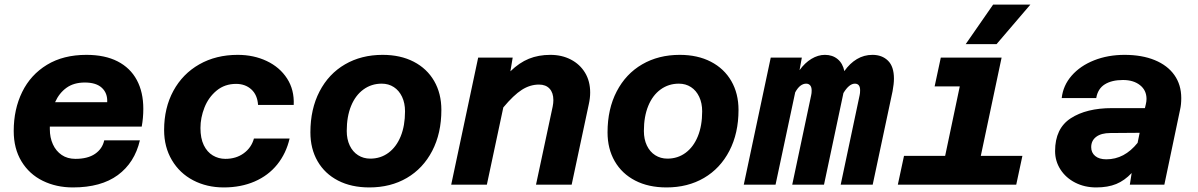

<svg xmlns="http://www.w3.org/2000/svg" viewBox="-20 -808 5240 840"><path d="M40 -235Q40 -330 77 -405.5Q114 -481 185.5 -524.5Q257 -568 358 -568Q439 -568 494.5 -539.5Q550 -511 578.5 -458Q607 -405 607 -332Q607 -292 600 -254H198V-243Q198 -206 211.5 -176.5Q225 -147 250 -130Q275 -113 310 -113Q364 -113 396 -135Q428 -157 436 -194H592Q569 -96 495.5 -42Q422 12 299 12Q226 12 167 -17Q108 -46 74 -102Q40 -158 40 -235ZM449 -361Q451 -400 426 -423.5Q401 -447 351 -447Q303 -447 271 -424Q239 -401 221 -361Z M698 -239Q698 -336 738.5 -410.5Q779 -485 852 -526.5Q925 -568 1020 -568Q1090 -568 1147 -541Q1204 -514 1236 -464.5Q1268 -415 1265 -349H1109Q1106 -393 1079.5 -417Q1053 -441 1013 -441Q963 -441 927.5 -411.5Q892 -382 874.5 -337.5Q857 -293 857 -248Q857 -203 871.5 -173Q886 -143 911 -128Q936 -113 966 -113Q1013 -113 1046.5 -137.5Q1080 -162 1091 -202H1247Q1232 -137 1193 -88.5Q1154 -40 1094 -14Q1034 12 959 12Q885 12 825.5 -19Q766 -50 732 -107.5Q698 -165 698 -239Z M1338 -229Q1338 -331 1378 -408Q1418 -485 1489.5 -526.5Q1561 -568 1654 -568Q1732 -568 1790 -538Q1848 -508 1879.5 -453.5Q1911 -399 1911 -327Q1911 -225 1871 -148Q1831 -71 1760 -29.5Q1689 12 1596 12Q1517 12 1459 -18Q1401 -48 1369.5 -102.5Q1338 -157 1338 -229ZM1600 -114Q1645 -114 1679.5 -139.5Q1714 -165 1733 -211.5Q1752 -258 1752 -321Q1752 -357 1739 -384.5Q1726 -412 1703 -427Q1680 -442 1650 -442Q1605 -442 1570 -416.5Q1535 -391 1516 -344.5Q1497 -298 1497 -235Q1497 -199 1510 -171.5Q1523 -144 1546.5 -129Q1570 -114 1600 -114Z M2401 -370Q2401 -402 2384.5 -420Q2368 -438 2338 -438Q2299 -438 2263 -415Q2227 -392 2182 -338L2110 0H1954L2072 -556H2223L2213 -496Q2252 -534 2294 -551Q2336 -568 2388 -568Q2438 -568 2477.5 -547.5Q2517 -527 2539.5 -490Q2562 -453 2562 -403Q2562 -379 2556 -352L2481 0H2325L2398 -342Q2401 -357 2401 -370Z M2638 -229Q2638 -331 2678 -408Q2718 -485 2789.5 -526.5Q2861 -568 2954 -568Q3032 -568 3090 -538Q3148 -508 3179.5 -453.5Q3211 -399 3211 -327Q3211 -225 3171 -148Q3131 -71 3060 -29.5Q2989 12 2896 12Q2817 12 2759 -18Q2701 -48 2669.5 -102.5Q2638 -157 2638 -229ZM2900 -114Q2945 -114 2979.5 -139.5Q3014 -165 3033 -211.5Q3052 -258 3052 -321Q3052 -357 3039 -384.5Q3026 -412 3003 -427Q2980 -442 2950 -442Q2905 -442 2870 -416.5Q2835 -391 2816 -344.5Q2797 -298 2797 -235Q2797 -199 2810 -171.5Q2823 -144 2846.5 -129Q2870 -114 2900 -114Z M3743 -413Q3743 -442 3720 -442Q3695 -442 3670 -401L3585 0H3446L3529 -392Q3531 -400 3531 -412Q3531 -427 3524.5 -434.5Q3518 -442 3507 -442Q3494 -442 3482 -433Q3470 -424 3459 -404L3373 0H3234L3352 -556H3488L3478 -501Q3501 -533 3530 -550.5Q3559 -568 3589 -568Q3622 -568 3644.5 -549.5Q3667 -531 3674 -497Q3698 -531 3729 -549.5Q3760 -568 3797 -568Q3839 -568 3865 -542.5Q3891 -517 3891 -464Q3891 -441 3885 -409L3798 0H3658L3741 -392Q3743 -400 3743 -413Z M3935 -126H4115L4179 -430H4069L4096 -556H4362L4271 -126H4453L4426 0H3908ZM4325 -788H4488L4340 -615H4205Z M4931 -51Q4900 -18 4863.5 -3Q4827 12 4776 12Q4725 12 4684 -9Q4643 -30 4619.5 -66.5Q4596 -103 4596 -147Q4596 -246 4664.5 -290.5Q4733 -335 4845 -335H4989L4993 -352Q4996 -364 4996 -375Q4996 -413 4967.5 -435.5Q4939 -458 4893 -458Q4844 -458 4813.5 -439Q4783 -420 4776 -379H4625Q4631 -434 4668.5 -477Q4706 -520 4766.5 -544Q4827 -568 4900 -568Q4976 -568 5032 -545Q5088 -522 5118 -479.5Q5148 -437 5148 -379Q5148 -350 5143 -329L5074 0H4923ZM4820 -111Q4860 -111 4894 -129Q4928 -147 4957 -183L4966 -227L4838 -226Q4798 -226 4776 -209.5Q4754 -193 4754 -164Q4754 -140 4771.5 -125.5Q4789 -111 4820 -111Z"/></svg>

Font: Azeret Mono
Style: Bold Italic
Weight: 700
Italic angle: -12°
Designer: Martin Vácha
Foundry: Displaay
Version: Version 1.000; Glyphs 3.0.3, build 3074